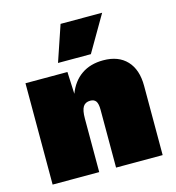

<svg xmlns="http://www.w3.org/2000/svg" viewBox="-108 -822 837 915"><g transform="rotate(-15 310.0 -365.0)"><path d="M273.9 -730H479L376 -553.2H213.9ZM39.1 0V-500H246.1L251 -391.1Q272.9 -448.7 316.9 -479.2Q360.8 -509.8 424.8 -509.8Q499.5 -509.8 540.8 -465.8Q582 -421.9 582 -341.8V0H352.1V-285.2Q352.1 -315.4 343.3 -327.6Q334.5 -339.8 315.9 -339.8Q291 -339.8 280 -322.3Q269 -304.7 269 -264.2V0Z"/></g></svg>

Font: Work Sans Black
Style: Regular
Weight: 900
Designer: Wei Huang
Foundry: Wei Huang
Version: Version 2.012